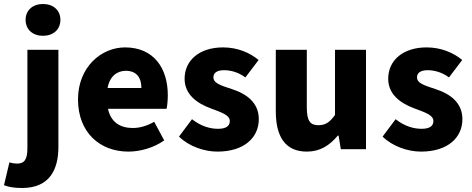

<svg xmlns="http://www.w3.org/2000/svg" viewBox="-73 -746 2359 960"><path d="M37 194C177 194 219 99 219 -11V-497H64V-6C64 49 51 72 12 72C0 72 -12 70 -26 66L-53 180C-32 188 -6 194 37 194ZM142 -567C193 -567 229 -598 229 -647C229 -695 193 -726 142 -726C91 -726 55 -695 55 -647C55 -598 91 -567 142 -567Z M569 12C628 12 696 -7 748 -44L698 -137C663 -117 627 -106 591 -106C528 -106 481 -135 467 -202H760C763 -216 766 -242 766 -270C766 -405 696 -509 552 -509C433 -509 317 -410 317 -249C317 -83 427 12 569 12ZM465 -306C475 -364 512 -392 556 -392C612 -392 634 -355 634 -306Z M1014 12C1149 12 1221 -59 1221 -150C1221 -232 1161 -277 1085 -301C1022 -321 994 -333 994 -359C994 -381 1011 -395 1047 -395C1081 -395 1118 -385 1154 -359L1220 -446C1177 -482 1115 -509 1042 -509C926 -509 850 -446 850 -352C850 -275 910 -230 981 -204C1034 -184 1076 -171 1076 -141C1076 -117 1059 -102 1017 -102C978 -102 933 -114 887 -150L822 -63C872 -14 948 12 1014 12Z M1461 12C1528 12 1575 -19 1616 -68H1620L1631 0H1757V-497H1602V-171C1575 -134 1554 -120 1519 -120C1479 -120 1461 -140 1461 -209V-497H1306V-189C1306 -65 1352 12 1461 12Z M2032 12C2167 12 2239 -59 2239 -150C2239 -232 2179 -277 2103 -301C2040 -321 2012 -333 2012 -359C2012 -381 2029 -395 2065 -395C2099 -395 2136 -385 2172 -359L2238 -446C2195 -482 2133 -509 2060 -509C1944 -509 1868 -446 1868 -352C1868 -275 1928 -230 1999 -204C2052 -184 2094 -171 2094 -141C2094 -117 2077 -102 2035 -102C1996 -102 1951 -114 1905 -150L1840 -63C1890 -14 1966 12 2032 12Z"/></svg>

Font: DAIFUKU Sans
Style: Bold
Weight: 700
Designer: Original font ‘Source Han Sans JP’ : Paul D. Hunt
Foundry: Daifuku
Version: Version 1.000